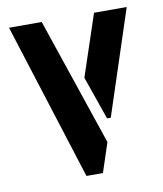

<svg xmlns="http://www.w3.org/2000/svg" viewBox="-68 -608 566 665"><g transform="rotate(-10 215.0 -276.0)"><path d="M183 0 8 -552H123L275 -103L241 0ZM288 -184 235 -336 307 -552H422L301 -184Z"/></g></svg>

Font: Stick No Bills SemiBold
Style: Regular
Weight: 600
Designer: Kosala Senevirathne, Siva Puranthara, Lasantha Premarathna, Tharique Azeez
Foundry: mooniak
Version: Version 2.000